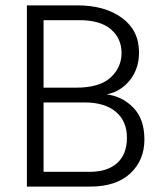

<svg xmlns="http://www.w3.org/2000/svg" viewBox="-20 -694 602 714"><path d="M295 -313H142V-55H314Q379 -55 415.5 -87.5Q452 -120 452 -182Q452 -244 410.5 -278.5Q369 -313 295 -313ZM275 -619H142V-368H263Q350 -368 391 -405.5Q432 -443 432 -497Q432 -551 392.5 -585Q353 -619 275 -619ZM314 0H80V-674H268Q370 -674 433.5 -627.5Q497 -581 497 -499Q497 -439 463.5 -396.5Q430 -354 377 -343Q434 -336 475.5 -294Q517 -252 517 -175Q517 -98 464.5 -49Q412 0 314 0Z"/></svg>

Font: Hind Kochi Light
Style: Regular
Weight: 300
Designer: Dhruvi Tolia
Foundry: Indian Type Foundry
Version: Version 0.702;PS 1.0;hotconv 1.0.81;makeotf.lib2.5.63406